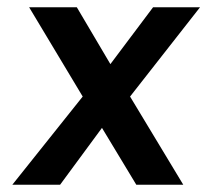

<svg xmlns="http://www.w3.org/2000/svg" viewBox="-20 -507 569 527"><path d="M13.9 0 207 -242 60 -487H190.9L283 -331L400.1 -487H529L337 -242L483 0H354.1L259.9 -156L145 0Z"/></svg>

Font: Karla
Style: Italic
Weight: 400
Italic angle: -8°
Designer: Jonathan Pinhorn
Version: Version 2.004;gftools[0.9.33]